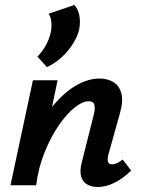

<svg xmlns="http://www.w3.org/2000/svg" viewBox="-20 -743 571 770"><path d="M168 -474 130 -516Q150 -536 164 -561.5Q178 -587 184 -615Q188 -637 185.5 -657Q183 -677 175 -688L278 -723Q293 -707 298 -682Q303 -657 298 -627Q292 -599 273.5 -569Q255 -539 228 -514Q201 -489 168 -474ZM372 7Q348 7 330 -3Q312 -13 305.5 -35Q299 -57 308 -92L357 -287Q362 -307 358.5 -322Q355 -337 335 -337Q311 -337 279 -311.5Q247 -286 215.5 -240Q184 -194 159 -132.5Q134 -71 125 0H51Q75 -107 112 -187Q149 -267 194 -320.5Q239 -374 286.5 -401Q334 -428 379 -428Q411 -428 434.5 -414Q458 -400 466.5 -369.5Q475 -339 461 -289L415 -124Q410 -106 413 -95Q416 -84 430 -84Q438 -84 447.5 -88Q457 -92 472 -103L506 -59Q472 -26 438 -9.5Q404 7 372 7ZM22 0 112 -421H211L123 0Z"/></svg>

Font: Ysabeau Infant
Style: Bold Italic
Weight: 700
Italic angle: -12°
Designer: Christian Thalmann (Catharsis Fonts)
Version: Version 2.001;gftools[0.9.30]; featfreeze: ss01,ss02,lnum